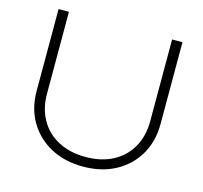

<svg xmlns="http://www.w3.org/2000/svg" viewBox="-109 -871 1061 1003"><g transform="rotate(15 422.0 -369.0)"><path d="M143 -308Q143 -227 177.5 -166.5Q212 -106 275 -73Q338 -40 422 -40Q507 -40 569.5 -73Q632 -106 666.5 -166.5Q701 -227 701 -308V-750H757V-308Q757 -213 714.5 -141Q672 -69 597 -28.5Q522 12 422 12Q323 12 247.5 -28.5Q172 -69 129.5 -141Q87 -213 87 -308V-750H143Z"/></g></svg>

Font: Unbounded ExtraLight
Style: Regular
Weight: 250
Designer: Luke Prowse, Jean-Baptiste Morizot, Fátima Lázaro, Florian Runge
Foundry: NaN
Version: Version 1.701;gftools[0.9.28.dev5+ged2979d]